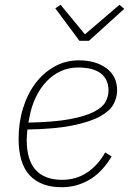

<svg xmlns="http://www.w3.org/2000/svg" viewBox="-20 -773 546 805"><path d="M239 12Q151 12 104.5 -38Q58 -88 58 -191Q58 -259 76.5 -319Q95 -379 128.5 -423.5Q162 -468 208.5 -494Q255 -520 311 -520Q381 -520 426 -487Q471 -454 471 -394Q471 -365 456.5 -337Q442 -309 401.5 -286Q361 -263 287 -247.5Q213 -232 95 -230Q94 -222 93 -208.5Q92 -195 92 -187Q92 -101 130 -60Q168 -19 240 -19Q299 -19 345 -49.5Q391 -80 421 -134L448 -117Q407 -49 353.5 -18.5Q300 12 239 12ZM307 -490Q268 -490 234.5 -474.5Q201 -459 174.5 -431Q148 -403 129.5 -364Q111 -325 103 -279L99 -259Q205 -261 270.5 -273Q336 -285 372.5 -303.5Q409 -322 422 -345Q435 -368 435 -394Q435 -439 403.5 -464.5Q372 -490 307 -490ZM313 -602 212 -738 234 -753 336 -629 481 -753 501 -736 353 -602Z"/></svg>

Font: IBM Plex Sans ExtLt
Style: Italic
Weight: 200
Italic angle: -11°
Designer: Mike Abbink, Paul van der Laan, Pieter van Rosmalen
Foundry: Bold Monday
Version: Version 3.005